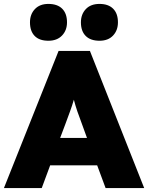

<svg xmlns="http://www.w3.org/2000/svg" viewBox="-32 -960 756 980"><path d="M-12 0 267 -700H427L704 0H507L464 -116H224L181 0ZM301 -325 275 -256H412L387 -325Q373 -362 363 -391Q353 -420 345 -451Q336 -420 325.5 -391.5Q315 -363 301 -325ZM476 -752Q430 -752 405.5 -776.5Q381 -801 381 -846Q381 -887 406 -913.5Q431 -940 476 -940Q521 -940 545.5 -915.5Q570 -891 570 -846Q570 -805 545 -778.5Q520 -752 476 -752ZM215 -752Q169 -752 145 -776.5Q121 -801 121 -846Q121 -887 146 -913.5Q171 -940 215 -940Q261 -940 285.5 -915.5Q310 -891 310 -846Q310 -805 284.5 -778.5Q259 -752 215 -752Z"/></svg>

Font: Lexend ExtraBold
Style: Regular
Weight: 800
Designer: Bonnie Shaver-Troup, Thomas Jockin
Foundry: Lexend
Version: Version 1.007; ttfautohint (v1.8.3)